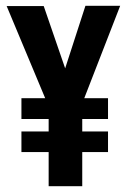

<svg xmlns="http://www.w3.org/2000/svg" viewBox="-20 -643 440 663"><path d="M264 0H148V-118H54V-189H148V-232H54V-304H136L3 -622H131L205 -407L275 -623H395L271 -304H353V-232H264V-189H353V-118H264Z"/></svg>

Font: Inconsolata Condensed Black
Style: Regular
Weight: 900
Width: 3
Monospace: yes
Designer: Raph Levien, Cyreal, Brenton Simpson
Foundry: Raph Levien, Cyreal, Google
Version: Version 3.001; ttfautohint (v1.8.2.53-6de2)